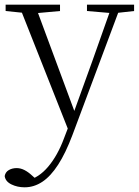

<svg xmlns="http://www.w3.org/2000/svg" viewBox="-32 -528 592 819"><path d="M73 271Q42 271 16.5 258.5Q-9 246 -12 223Q-9 206 5.5 197.5Q20 189 39 189Q56 189 72.5 197.5Q89 206 105 221L133 246L103 259L83 242Q133 231 173.5 183Q214 135 241 62L269 -11L272 -19L362 -268L447 -508H485L277 48Q248 125 216 174.5Q184 224 148.5 247.5Q113 271 73 271ZM266 43 48 -508H117L289 -44L295 -30ZM-8 -481V-508H224V-481L114 -471H90ZM339 -481V-508H540V-481L459 -472H445Z"/></svg>

Font: Noto Serif JP
Style: Regular
Weight: 200
Designer: Ryoko NISHIZUKA 西塚涼子 (kana & ideographs); Frank Grießhammer (Latin, Greek & Cyrillic); Wenlong ZHANG 张文龙 (bopomofo); San
Foundry: Adobe
Version: Version 2.001;hotconv 1.1.0;makeotfexe 2.6.0